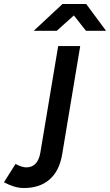

<svg xmlns="http://www.w3.org/2000/svg" viewBox="-152 -732 554 967"><path d="M-32 215Q-57 215 -82.5 207Q-108 199 -132 186L-74 94Q-40 111 -20 111Q38 111 51 38L141 -500H252L161 46Q147 129 97.5 172Q48 215 -32 215ZM18 -577 163 -712H281V-709L134 -577ZM281 -577 176 -710 177 -712H282L382 -577Z"/></svg>

Font: Figtree Light SemiBold
Style: Italic
Weight: 600
Italic angle: -9.5°
Version: Version 2.001;gftools[0.9.30]